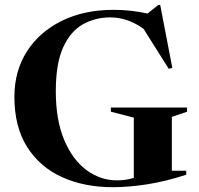

<svg xmlns="http://www.w3.org/2000/svg" viewBox="-20 -768 828 800"><path d="M696 -56.5H756V-40Q668.5 -11.5 592 0.2Q515.5 12 450.5 12Q330.5 12 238 -30.2Q145.5 -72.5 92.8 -156Q40 -239.5 40 -364.5Q40 -472 92.2 -553.8Q144.5 -635.5 237.5 -681.2Q330.5 -727 453 -727Q494 -727 528.5 -722.8Q563 -718.5 594.5 -711.5L640 -747.5H647.5L698 -485L683 -481.5L578 -648Q512 -695.5 439 -695.5Q376.5 -695.5 325 -666.5Q273.5 -637.5 243 -570.2Q212.5 -503 212.5 -388Q212.5 -268 247.5 -185Q282.5 -102 340.5 -59.2Q398.5 -16.5 467 -16.5Q505.5 -16.5 537.5 -27V-278L442 -302.5V-320H759.5V-302.5L696 -281Z"/></svg>

Font: Newsreader 72pt SemiBold
Style: Regular
Weight: 600
Designer: Hugues Gentile
Foundry: Production Type
Version: Version 1.003; ttfautohint (v1.8.3)